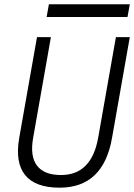

<svg xmlns="http://www.w3.org/2000/svg" viewBox="-20 -867 626 897"><path d="M258.3 9.8Q145 9.8 97.4 -49.1Q49.8 -107.9 69.8 -222.7L152.8 -693.4H217.8L134.8 -222.7Q119.6 -137.2 152.8 -93.3Q186 -49.3 265.1 -49.3Q407.2 -49.3 438.5 -222.7L521.5 -693.4H586.4L503.4 -222.7Q462.9 9.8 258.3 9.8ZM197.8 -787.6 208.5 -847.2H586.4L575.7 -787.6Z"/></svg>

Font: Cascadia Code Light
Style: Italic
Weight: 300
Italic angle: -10°
Monospace: yes
Designer: Aaron Bell
Foundry: Saja Typeworks
Version: Version 2404.023; ttfautohint (v1.8.4)